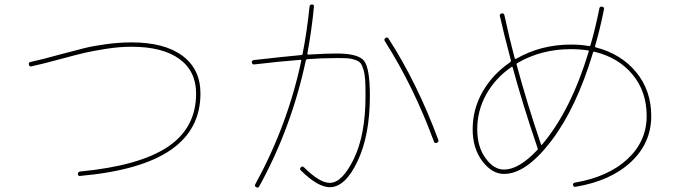

<svg xmlns="http://www.w3.org/2000/svg" viewBox="-20 -820 3040 861"><path d="M121.1 -522.5Q111.3 -520.5 109.4 -530.3Q107.4 -540 116.2 -542Q170.9 -553.7 251 -576.2Q318.4 -593.8 356 -603.5Q393.6 -613.3 453.6 -621.6Q513.7 -629.9 569.3 -629.9Q717.8 -629.9 798.3 -569.8Q878.9 -509.8 878.9 -400.4Q878.9 -239.3 745.6 -147.5Q612.3 -55.7 340.8 -31.2Q329.1 -29.3 329.1 -40Q329.1 -48.8 338.9 -50.8Q604.5 -76.2 731.9 -161.1Q859.4 -246.1 859.4 -400.4Q859.4 -501 784.2 -555.7Q709 -610.4 569.3 -610.4Q515.6 -610.4 456.5 -601.1Q397.5 -591.8 361.3 -583.5Q325.2 -575.2 256.8 -556.6Q163.1 -531.2 121.1 -522.5Z M1121.1 -531.2Q1111.3 -529.3 1109.4 -540Q1107.4 -548.8 1119.1 -550.8Q1256.8 -566.4 1332 -573.2Q1335 -573.2 1336.9 -578.1Q1356.4 -677.7 1368.2 -791Q1369.1 -799.8 1378.9 -799.8Q1389.6 -799.8 1387.7 -789.1Q1377.9 -685.5 1358.4 -580.1Q1358.4 -575.2 1362.3 -575.2Q1444.3 -580.1 1489.3 -580.1Q1586.9 -580.1 1612.8 -546.9Q1638.7 -513.7 1638.7 -389.6Q1638.7 -213.9 1583.5 -97.2Q1528.3 19.5 1459 19.5Q1405.3 19.5 1329.1 -55.7Q1322.3 -62.5 1329.1 -69.8Q1335.9 -77.1 1343.8 -69.3Q1413.1 0 1459 0Q1514.6 0 1566.9 -107.9Q1619.1 -215.8 1619.1 -389.6Q1619.1 -432.6 1617.7 -459Q1616.2 -485.4 1610.4 -505.9Q1604.5 -526.4 1597.7 -535.6Q1590.8 -544.9 1573.2 -551.3Q1555.7 -557.6 1539.1 -558.6Q1522.5 -559.6 1489.3 -559.6Q1421.9 -559.6 1358.4 -554.7Q1354.5 -554.7 1351.6 -549.8Q1287.1 -247.1 1142.6 15.6Q1137.7 24.4 1128.9 19.5Q1120.1 14.6 1125 5.9Q1269.5 -257.8 1331.1 -547.9Q1331.1 -551.8 1328.1 -551.8Q1226.6 -543.9 1121.1 -531.2ZM1925.8 -185.5Q1835 -432.6 1706.1 -634.8Q1700.2 -644.5 1709 -649.9Q1717.8 -655.3 1722.7 -646.5Q1850.6 -448.2 1945.3 -193.4Q1949.2 -184.6 1939.5 -179.7Q1929.7 -175.8 1925.8 -185.5Z M2273.4 -519.5Q2201.2 -469.7 2160.6 -397Q2120.1 -324.2 2120.1 -240.2Q2120.1 -162.1 2157.2 -110.8Q2194.3 -59.6 2240.2 -59.6Q2306.6 -59.6 2388.7 -146.5Q2392.6 -150.4 2390.6 -156.2Q2324.2 -350.6 2279.3 -516.6Q2277.3 -523.4 2273.4 -519.5ZM2540 -599.6Q2407.2 -599.6 2299.8 -537.1Q2294.9 -534.2 2296.9 -529.3Q2343.8 -355.5 2406.2 -171.9Q2407.2 -169.9 2408.7 -169.9Q2410.2 -169.9 2411.1 -171.9Q2540 -324.2 2620.1 -588.9Q2622.1 -593.8 2617.2 -593.8Q2581.1 -599.6 2540 -599.6ZM2240.2 -40Q2186.5 -40 2143.1 -97.2Q2099.6 -154.3 2099.6 -240.2Q2099.6 -331.1 2144.5 -409.2Q2189.5 -487.3 2266.6 -540Q2271.5 -543.9 2271.5 -547.9Q2238.3 -672.9 2221.7 -748Q2219.7 -757.8 2230 -759.8Q2240.2 -761.7 2242.2 -751Q2263.7 -650.4 2288.1 -558.6Q2289.1 -556.6 2291.5 -556.2Q2293.9 -555.7 2294.9 -556.6Q2405.3 -620.1 2540 -620.1Q2585.9 -620.1 2622.1 -613.3Q2626 -612.3 2627.9 -617.2Q2649.4 -690.4 2668 -783.2Q2669.9 -792 2680.2 -790Q2690.4 -788.1 2688.5 -778.3Q2669.9 -685.5 2648.4 -613.3Q2647.5 -609.4 2652.3 -607.4Q2765.6 -578.1 2833 -496.1Q2900.4 -414.1 2900.4 -299.8Q2900.4 -178.7 2809.6 -93.8Q2718.8 -8.8 2561.5 17.6Q2551.8 19.5 2549.8 9.8Q2547.9 1 2557.6 -1Q2707 -26.4 2793.5 -106.4Q2879.9 -186.5 2879.9 -299.8Q2879.9 -409.2 2816.9 -485.4Q2753.9 -561.5 2646.5 -587.9Q2642.6 -589.8 2639.6 -585Q2564.5 -335 2451.7 -187.5Q2338.9 -40 2240.2 -40Z"/></svg>

Font: Rounded-X Mgen+ 2m thin
Style: Regular
Weight: 100
Designer: [Source Han Sans]
Ryoko NISHIZUKA  (kana & ideographs); Paul D. Hunt (Latin, Greek & Cyrillic); Wenlong ZHANG  (bopomofo
Version: Version 1.059.20150602